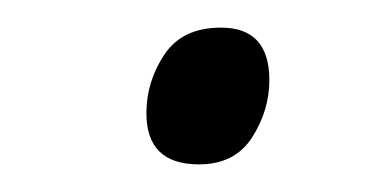

<svg xmlns="http://www.w3.org/2000/svg" viewBox="-20 -419 282 139"><path d="M124 -300Q150 -300 162.5 -319.5Q175 -339 175 -361Q175 -399 140 -399Q112 -399 99 -379.5Q86 -360 86 -337Q86 -300 124 -300Z"/></svg>

Font: Noto Sans UI Light
Style: Italic
Weight: 300
Italic angle: -12°
Designer: Monotype Design Team
Foundry: Monotype Imaging Inc.
Version: Version 1.901